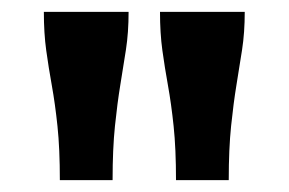

<svg xmlns="http://www.w3.org/2000/svg" viewBox="-20 -760 487 324"><path d="M197 -740H54Q54 -704 58 -675Q62 -646 67.5 -615.5Q73 -585 77 -547Q81 -509 81 -456H170Q170 -509 174 -547.5Q178 -586 183 -616.5Q188 -647 192.5 -676Q197 -705 197 -740ZM393 -740H250Q250 -704 254 -675Q258 -646 263.5 -615.5Q269 -585 273 -547Q277 -509 277 -456H366Q366 -509 370 -547.5Q374 -586 379 -616.5Q384 -647 388.5 -676Q393 -705 393 -740Z"/></svg>

Font: Roboto Serif SemiCondensed
Style: Bold
Weight: 700
Width: 4
Designer: Greg Gazdowicz
Foundry: Commercial Type
Version: Version 1.007